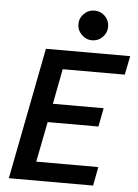

<svg xmlns="http://www.w3.org/2000/svg" viewBox="-61 -970 731 1017"><g transform="rotate(5 304.5 -462.0)"><path d="M609 -700 589 -600H259L223 -413H493L474 -314H204L162 -100H492L473 0H25L161 -700ZM321 -845Q321 -878 344.5 -901Q368 -924 400 -924Q433 -924 456 -901Q479 -878 479 -845Q479 -813 456 -789.5Q433 -766 400 -766Q368 -766 344.5 -789.5Q321 -813 321 -845Z"/></g></svg>

Font: MedMera Sans Semibold
Style: Italic
Weight: 600
Italic angle: -11°
Designer: Kasper Nordkvist
Foundry: UNCUT.wtf
Version: Version 1.300